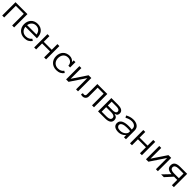

<svg xmlns="http://www.w3.org/2000/svg" viewBox="682 -2548 4640 4640"><g transform="rotate(45 3002.5 -227.5)"><path d="M431.2 0H363.8V-397.9H90.8V0H23.9V-455.1H431.2Z M612.8 -204.1Q620.1 -131.8 665.5 -88.9Q710.9 -45.9 783.7 -45.9Q835 -45.9 875 -66.9Q915 -87.9 935.1 -119.1L981.9 -86.9Q947.8 -39.1 900.4 -13.9Q853 11.2 783.7 11.2Q731 11.2 687 -6.3Q643.1 -23.9 611.1 -55.4Q579.1 -86.9 561.5 -130.4Q543.9 -173.8 543.9 -227.1Q543.9 -278.8 559.8 -322.5Q575.7 -366.2 605.7 -398.2Q635.7 -430.2 678.7 -448Q721.7 -465.8 774.9 -465.8Q833 -465.8 876.5 -446.3Q919.9 -426.8 949 -392.3Q978 -357.9 991.9 -310.1Q1005.9 -262.2 1005.9 -204.1ZM935.1 -261.2Q923.8 -335.9 880.9 -372.6Q837.9 -409.2 774.9 -409.2Q742.7 -409.2 715.3 -398.7Q688 -388.2 667 -368.7Q646 -349.1 631.8 -321.5Q617.7 -293.9 613.8 -261.2Z M1522.9 0H1455.6V-204.1H1182.6V0H1115.7V-455.1H1182.6V-261.2H1455.6V-455.1H1522.9Z M2075.7 -85.9Q2046.9 -41 1996.8 -14.9Q1946.8 11.2 1877.9 11.2Q1824.7 11.2 1780.3 -6.3Q1735.8 -23.9 1704.3 -55.4Q1672.9 -86.9 1655.3 -130.4Q1637.7 -173.8 1637.7 -227.1Q1637.7 -278.8 1653.8 -323Q1669.9 -367.2 1699.7 -398.7Q1729.5 -430.2 1772.7 -448Q1815.9 -465.8 1868.7 -465.8Q1889.6 -465.8 1911.6 -460.9Q1933.6 -456.1 1953.1 -446Q1972.7 -436 1988.3 -422.1Q2003.9 -408.2 2011.7 -389.2V-455.1H2071.8V-272.9H2011.7Q2011.7 -303.2 2000.7 -328.1Q1989.7 -353 1970.7 -371.1Q1951.7 -389.2 1925.3 -399.2Q1898.9 -409.2 1868.7 -409.2Q1827.6 -409.2 1797.1 -395Q1766.6 -380.9 1746.1 -356.4Q1725.6 -332 1715.1 -299.1Q1704.6 -266.1 1704.6 -227.1Q1704.6 -188 1716.6 -155Q1728.5 -122.1 1751.2 -98.1Q1773.9 -74.2 1805.9 -60.1Q1837.9 -45.9 1877.9 -45.9Q1928.7 -45.9 1968.3 -65.4Q2007.8 -85 2028.8 -118.2Z M2207.5 -455.1H2274.4V-87.9L2520.5 -455.1H2614.7V0H2547.4V-383.8L2290.5 0H2207.5Z M3160.6 -455.1V0H3093.3V-397.9H2887.7V-101.1Q2887.7 -74.2 2878.7 -53.2Q2869.6 -32.2 2854.5 -18.1Q2839.4 -3.9 2819.3 3.7Q2799.3 11.2 2777.3 11.2Q2736.3 11.2 2717.3 -1L2730.5 -54.2Q2737.3 -49.8 2745.8 -47.9Q2754.4 -45.9 2768.6 -45.9Q2820.3 -45.9 2820.3 -101.1V-455.1Z M3729.5 -129.9Q3729.5 -64 3680.9 -32Q3632.3 0 3541.5 0H3299.3V-455.1H3526.4Q3559.6 -455.1 3592 -450Q3624.5 -444.8 3649.9 -431.9Q3675.3 -418.9 3691.4 -396Q3707.5 -373 3707.5 -335.9Q3707.5 -300.8 3690.4 -276.9Q3673.3 -252.9 3623.5 -240.2Q3684.6 -226.1 3707 -198.5Q3729.5 -170.9 3729.5 -129.9ZM3640.6 -332Q3640.6 -353 3629.4 -366Q3618.2 -378.9 3601.8 -386Q3585.4 -393.1 3565.4 -395.5Q3545.4 -397.9 3526.4 -397.9H3366.2V-267.1H3526.4Q3546.4 -267.1 3566.9 -269.5Q3587.4 -272 3604 -279.5Q3620.6 -287.1 3630.6 -299.6Q3640.6 -312 3640.6 -332ZM3662.6 -132.8Q3662.6 -172.9 3629.9 -191.4Q3597.2 -210 3540.5 -210H3366.2V-57.1H3540.5Q3597.2 -57.1 3629.9 -76.2Q3662.6 -95.2 3662.6 -132.8Z M3820.3 -123Q3820.3 -166 3841.8 -195.1Q3863.3 -224.1 3898.2 -241Q3933.1 -257.8 3978.3 -265.4Q4023.4 -272.9 4070.3 -272.9Q4088.4 -272.9 4102.8 -272.5Q4117.2 -272 4130.1 -271Q4143.1 -270 4156.2 -268.6Q4169.4 -267.1 4185.1 -265.1V-297.9Q4185.1 -331.1 4170.7 -352.5Q4156.2 -374 4135.3 -386.5Q4114.3 -398.9 4091.3 -404.1Q4068.4 -409.2 4052.2 -409.2Q4001.5 -409.2 3958.5 -395.5Q3915.5 -381.8 3878.4 -358.9L3848.1 -409.2Q3889.2 -434.1 3940.2 -450Q3991.2 -465.8 4052.2 -465.8Q4089.4 -465.8 4125.2 -456.3Q4161.1 -446.8 4189.7 -427Q4218.3 -407.2 4235.4 -375Q4252.4 -342.8 4252.4 -297.9V0H4185.1V-76.2Q4167.5 -54.2 4145.3 -37.6Q4123 -21 4098.6 -10.5Q4074.2 0 4049.8 5.6Q4025.4 11.2 4003.4 11.2Q3913.1 11.2 3866.7 -23.4Q3820.3 -58.1 3820.3 -123ZM4003.4 -45.9Q4045.4 -45.9 4078.9 -58.3Q4112.3 -70.8 4135.7 -89.4Q4159.2 -107.9 4172.1 -128.9Q4185.1 -149.9 4185.1 -167V-210Q4152.3 -214.8 4122.3 -215.3Q4092.3 -215.8 4070.3 -215.8Q4034.2 -215.8 4000.7 -210.9Q3967.3 -206.1 3942.4 -195.1Q3917.5 -184.1 3902.3 -166.5Q3887.2 -148.9 3887.2 -123Q3887.2 -94.2 3915.3 -70.1Q3943.4 -45.9 4003.4 -45.9Z M4798.3 0H4731V-204.1H4458V0H4391.1V-455.1H4458V-261.2H4731V-455.1H4798.3Z M4937 -455.1H5003.9V-87.9L5250 -455.1H5344.2V0H5276.9V-383.8L5020 0H4937Z M5627.9 -182.1Q5546.9 -186 5503.4 -218.5Q5460 -251 5460 -317.9Q5460 -389.2 5508.5 -422.1Q5557.1 -455.1 5647.9 -455.1H5890.1V0H5822.8V-182.1H5713.9L5547.9 0H5453.1ZM5526.9 -317.9Q5526.9 -279.8 5559.3 -259.3Q5591.8 -238.8 5648.9 -238.8H5822.8V-397.9H5648.9Q5591.8 -397.9 5559.3 -377Q5526.9 -356 5526.9 -317.9Z"/></g></svg>

Font: Anonymous Pro
Style: Regular
Weight: 400
Monospace: yes
Designer: Mark Simonson
Version: Version 1.003